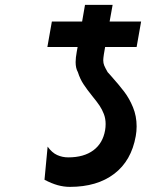

<svg xmlns="http://www.w3.org/2000/svg" viewBox="-20 -736 640 768"><path d="M253 -106.5Q315.5 -106.5 353.5 -134.8Q391.5 -163 400.5 -215.5Q402.5 -227 402.5 -240Q402.5 -261.5 395.5 -279.8Q388.5 -298 378.5 -313Q368.5 -328 350.5 -350Q327.5 -378.5 313.8 -399.5Q300 -420.5 291.5 -447.5Q282.5 -463 282.5 -487.5Q282.5 -504.5 287 -529L290.5 -548H169.5L187.5 -650H308.5L320 -716.5H430.5L418.5 -650H544.5L526.5 -548H400.5L395.5 -519Q393 -502.5 393 -495Q393 -483.5 396.8 -474.2Q400.5 -465 410.5 -447.5L424 -432.5Q456.5 -396 477 -369Q497.5 -342 512 -306.8Q526.5 -271.5 526.5 -230.5Q526.5 -210.5 523 -191.5Q505.5 -93 437 -40.8Q368.5 11.5 259.5 11.5Q235.5 11.5 211 4.8Q186.5 -2 158 -17L170.5 -149.5Q188 -125 208.8 -115.8Q229.5 -106.5 253 -106.5Z"/></svg>

Font: JuliaMono ExtraBold
Style: Italic
Weight: 800
Italic angle: -9°
Monospace: yes
Designer: cormullion
Foundry: corm
Version: Version 0.057; ttfautohint (v1.8.4)